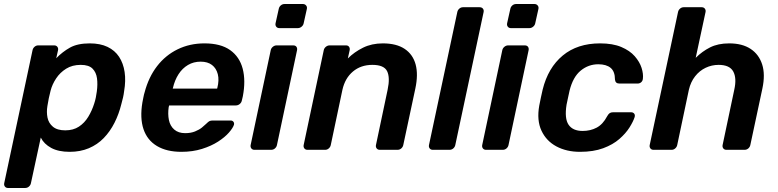

<svg xmlns="http://www.w3.org/2000/svg" viewBox="-52 -746 3875 956"><path d="M-12 190Q-22 190 -27.5 183Q-33 176 -31 166L110 -496Q112 -506 120 -513Q128 -520 138 -520H218Q228 -520 233.5 -513Q239 -506 237 -496L228 -456Q259 -488 296.5 -509Q334 -530 395 -530Q447 -530 483.5 -512.5Q520 -495 541 -463Q562 -431 568.5 -387.5Q575 -344 566 -292Q564 -275 560.5 -260Q557 -245 552 -227Q540 -178 518 -134.5Q496 -91 464.5 -58.5Q433 -26 390.5 -8Q348 10 295 10Q239 10 203 -9.5Q167 -29 151 -61L102 166Q100 176 92 183Q84 190 73 190ZM273 -97Q313 -97 341 -115.5Q369 -134 387.5 -164.5Q406 -195 417 -230Q422 -245 425 -260Q428 -275 430 -290Q435 -326 431 -356Q427 -386 408.5 -404.5Q390 -423 350 -423Q308 -423 277.5 -404Q247 -385 227.5 -355.5Q208 -326 200 -295Q195 -277 191 -257Q187 -237 184 -218Q179 -188 184.5 -160.5Q190 -133 211.5 -115Q233 -97 273 -97Z M851 10Q778 10 729.5 -19Q681 -48 662.5 -103Q644 -158 657 -236Q659 -246 662 -261.5Q665 -277 668 -286Q688 -362 730 -416.5Q772 -471 832.5 -500.5Q893 -530 966 -530Q1047 -530 1094 -496.5Q1141 -463 1156.5 -403.5Q1172 -344 1157 -266L1152 -245Q1150 -235 1141.5 -228Q1133 -221 1122 -221H790Q790 -221 789.5 -218Q789 -215 788 -213Q783 -178 789 -148.5Q795 -119 815.5 -101Q836 -83 870 -83Q898 -83 919 -91.5Q940 -100 953.5 -111Q967 -122 974 -129Q986 -141 992 -143.5Q998 -146 1009 -146H1096Q1105 -146 1110 -140Q1115 -134 1113 -125Q1108 -109 1088 -86Q1068 -63 1034 -41Q1000 -19 953.5 -4.5Q907 10 851 10ZM808 -305H1029L1030 -308Q1040 -347 1032.5 -376.5Q1025 -406 1003.5 -422.5Q982 -439 947 -439Q912 -439 884 -422.5Q856 -406 837 -376.5Q818 -347 809 -308Z M1215 0Q1205 0 1199.5 -7Q1194 -14 1196 -24L1296 -496Q1298 -506 1306.5 -513Q1315 -520 1325 -520H1408Q1419 -520 1424 -513Q1429 -506 1427 -496L1327 -24Q1325 -14 1317 -7Q1309 0 1298 0ZM1339 -606Q1329 -606 1323.5 -613Q1318 -620 1320 -630L1336 -702Q1338 -712 1346 -719Q1354 -726 1365 -726H1456Q1466 -726 1472 -719Q1478 -712 1476 -702L1460 -630Q1458 -620 1449.5 -613Q1441 -606 1431 -606Z M1479 0Q1469 0 1463.5 -7Q1458 -14 1460 -24L1560 -496Q1562 -506 1570.5 -513Q1579 -520 1589 -520H1671Q1681 -520 1686 -513Q1691 -506 1689 -496L1680 -455Q1712 -487 1755.5 -508.5Q1799 -530 1854 -530Q1922 -530 1963 -502.5Q2004 -475 2017.5 -425Q2031 -375 2016 -305L1956 -24Q1954 -14 1946 -7Q1938 0 1927 0H1839Q1829 0 1823.5 -7Q1818 -14 1820 -24L1878 -299Q1891 -360 1875.5 -391.5Q1860 -423 1802 -423Q1745 -423 1705.5 -390Q1666 -357 1653 -299L1595 -24Q1593 -14 1585 -7Q1577 0 1567 0Z M2103 0Q2093 0 2087.5 -7Q2082 -14 2084 -24L2225 -686Q2227 -696 2235 -703Q2243 -710 2253 -710H2336Q2347 -710 2352.5 -703Q2358 -696 2356 -686L2215 -24Q2213 -14 2205 -7Q2197 0 2186 0Z M2368 0Q2358 0 2352.5 -7Q2347 -14 2349 -24L2449 -496Q2451 -506 2459.5 -513Q2468 -520 2478 -520H2561Q2572 -520 2577 -513Q2582 -506 2580 -496L2480 -24Q2478 -14 2470 -7Q2462 0 2451 0ZM2492 -606Q2482 -606 2476.5 -613Q2471 -620 2473 -630L2489 -702Q2491 -712 2499 -719Q2507 -726 2518 -726H2609Q2619 -726 2625 -719Q2631 -712 2629 -702L2613 -630Q2611 -620 2602.5 -613Q2594 -606 2584 -606Z M2836 10Q2769 10 2718.5 -17Q2668 -44 2644 -95.5Q2620 -147 2633 -220Q2636 -235 2641 -259.5Q2646 -284 2650 -300Q2677 -409 2750 -469.5Q2823 -530 2936 -530Q2999 -530 3041.5 -512Q3084 -494 3108.5 -466Q3133 -438 3142.5 -408Q3152 -378 3149 -354Q3148 -343 3140.5 -336.5Q3133 -330 3123 -330H3032Q3022 -330 3016.5 -335Q3011 -340 3010 -350Q3010 -390 2988.5 -408Q2967 -426 2927 -426Q2878 -426 2839.5 -394.5Q2801 -363 2784 -295Q2780 -277 2776 -258Q2772 -239 2769 -225Q2758 -156 2779 -125Q2800 -94 2849 -94Q2888 -94 2919 -110.5Q2950 -127 2971 -167Q2977 -178 2983.5 -182.5Q2990 -187 3000 -187H3090Q3100 -187 3105.5 -180.5Q3111 -174 3108 -163Q3101 -141 3082.5 -111.5Q3064 -82 3032 -54Q3000 -26 2951.5 -8Q2903 10 2836 10Z M3202 0Q3192 0 3186.5 -7Q3181 -14 3183 -24L3324 -686Q3326 -696 3334 -703Q3342 -710 3352 -710H3442Q3452 -710 3457.5 -703Q3463 -696 3461 -686L3412 -458Q3444 -490 3483.5 -510Q3523 -530 3579 -530Q3644 -530 3685.5 -502.5Q3727 -475 3743 -425Q3759 -375 3744 -305L3684 -24Q3682 -14 3674 -7Q3666 0 3655 0H3565Q3555 0 3549.5 -7Q3544 -14 3546 -24L3604 -299Q3617 -357 3599 -390Q3581 -423 3526 -423Q3492 -423 3461.5 -408.5Q3431 -394 3409 -366Q3387 -338 3378 -299L3320 -24Q3318 -14 3310 -7Q3302 0 3292 0Z"/></svg>

Font: Rubik Medium
Style: Italic
Weight: 500
Italic angle: -12°
Designer: Hubert and Fischer
Foundry: Hubert and Fischer
Version: Version 2.300;gftools[0.9.30]